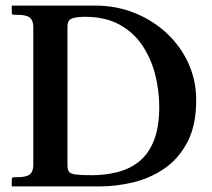

<svg xmlns="http://www.w3.org/2000/svg" viewBox="-20 -666 758 686"><path d="M24 0 22 -2V-24Q22 -33 30 -33H44Q74 -33 86.5 -43Q99 -53 99 -77V-569Q99 -593 86.5 -603Q74 -613 44 -613H30Q22 -613 22 -621V-644L24 -646H320Q396 -646 461.5 -619.5Q527 -593 576.5 -546.5Q626 -500 653.5 -439Q681 -378 681 -309Q681 -217 649 -157Q617 -97 565.5 -62.5Q514 -28 454 -14Q394 0 338 0ZM221 -75Q221 -60 226.5 -52.5Q232 -45 250.5 -42.5Q269 -40 308 -40Q356 -40 399.5 -51Q443 -62 476.5 -88.5Q510 -115 529.5 -163Q549 -211 549 -284Q549 -341 535 -397.5Q521 -454 490 -501.5Q459 -549 408 -577.5Q357 -606 283 -606Q256 -606 238.5 -600.5Q221 -595 221 -571Z"/></svg>

Font: Libertinus Serif SemiBold
Style: Regular
Weight: 600
Designer: Philipp H. Poll, Khaled Hosny
Foundry: Caleb Maclennan
Version: Version 7.051;RELEASE